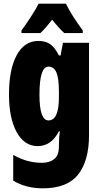

<svg xmlns="http://www.w3.org/2000/svg" viewBox="-20 -786 553 1046"><path d="M190 -766Q178 -740 147 -692.5Q116 -645 97 -620V-606H200Q223 -626 264 -679Q302 -631 330 -606H431V-620Q371 -701 339 -766ZM301 -285V-256Q301 -130 244 -130Q195 -130 195 -270Q195 -423 244 -423Q274 -423 287.5 -391Q301 -359 301 -285ZM29 -272Q29 -142 71 -66Q113 10 185 10Q260 10 301 -71H306Q301 -38 301 5V11Q301 61 275 81Q249 101 208 101Q172 101 133.5 91.5Q95 82 52 58V198Q121 240 213 240Q346 240 405.5 165Q465 90 465 -50V-553H323L310 -484H301Q278 -529 252.5 -546Q227 -563 190 -563Q113 -563 71 -485.5Q29 -408 29 -272Z"/></svg>

Font: Noto Sans Display Condensed Black
Style: Regular
Weight: 900
Width: 3
Designer: Monotype Design team
Foundry: Monotype Imaging Inc.
Version: 1.000